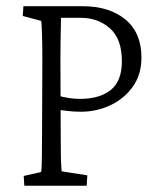

<svg xmlns="http://www.w3.org/2000/svg" viewBox="-20 -593 519 613"><path d="M57.6 0 55.7 -31.2 111.3 -43.9Q112.3 -47.9 112.8 -58.1Q113.3 -68.4 113.8 -96.2Q114.3 -124 114.3 -179.7L115.2 -397.5Q115.2 -451.2 114.3 -478Q113.3 -504.9 112.8 -514.6Q112.3 -524.4 111.3 -526.4L52.7 -542L54.7 -573.2H243.2Q329.1 -573.2 380.4 -530.8Q431.6 -488.3 431.6 -409.2Q431.6 -354.5 403.8 -315.9Q376 -277.3 332 -256.8Q288.1 -236.3 239.3 -236.3Q214.8 -236.3 194.8 -238.8Q174.8 -241.2 158.2 -244.1V-289.1Q184.6 -282.2 202.1 -279.8Q219.7 -277.3 235.4 -277.3Q297.9 -277.3 333.5 -305.7Q369.1 -334 369.1 -397.5Q369.1 -468.8 331.1 -502.4Q293 -536.1 238.3 -536.1H174.8Q174.8 -530.3 174.3 -508.3Q173.8 -486.3 173.3 -456.5Q172.9 -426.8 172.9 -397.5L173.8 -179.7Q173.8 -124 174.3 -97.2Q174.8 -70.3 175.8 -60.5Q176.8 -50.8 176.8 -45.9L258.8 -33.2L256.8 0Z"/></svg>

Font: Crimson Pro ExtraLight
Style: Regular
Weight: 250
Designer: Jacques Le Bailly
Foundry: Baron von Fonthausen
Version: Version 1.003